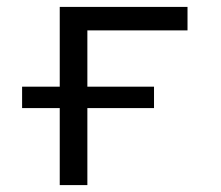

<svg xmlns="http://www.w3.org/2000/svg" viewBox="-20 -536 640 556"><path d="M153 -223H44V-285H153V-516H523V-448H233V-285H426V-223H233V0H153Z"/></svg>

Font: iA Writer Quattro V
Style: Regular
Weight: 400
Designer: Mike Abbink, Paul van der Laan, Pieter van Rosmalen, Oliver Reichenstein
Foundry: Information Architects Inc.
Version: Version 2.000